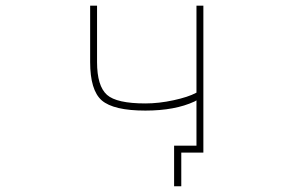

<svg xmlns="http://www.w3.org/2000/svg" viewBox="-20 -564 1040 679"><path d="M595.7 94.7V-48.8H674.8V-209L668 -205.1Q598.6 -172.9 494.1 -172.9Q381.8 -172.9 339.8 -209Q298.8 -245.1 298.8 -344.7V-543.9H323.2V-344.7Q323.2 -259.8 358.4 -228.5Q392.6 -198.2 494.1 -198.2Q542 -198.2 593.8 -209.5Q645.5 -220.7 672.9 -235.4L674.8 -236.3V-543.9H699.2V-24.4H621.1V94.7Z"/></svg>

Font: Mgen+ 1m thin
Style: Regular
Weight: 100
Designer: [Source Han Sans]
Ryoko NISHIZUKA  (kana & ideographs); Paul D. Hunt (Latin, Greek & Cyrillic); Wenlong ZHANG  (bopomofo
Version: Version 1.059.20150602